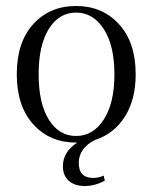

<svg xmlns="http://www.w3.org/2000/svg" viewBox="-20 -464 510 641"><path d="M298 3Q243 30 243 80Q243 130 291 130Q311 130 326 122L330 139Q297 157 263 157Q229 157 209.5 139.5Q190 122 190 91Q190 43 238 12H234Q146 12 91 -49Q36 -110 36 -216Q36 -323 91 -383.5Q146 -444 234 -444Q322 -444 377.5 -383Q433 -322 433 -216Q433 -131 396.5 -74Q360 -17 298 3ZM143 -367.5Q109 -313 109 -216Q109 -119 143 -64.5Q177 -10 234 -10Q291 -10 326.5 -65Q362 -120 362 -216Q362 -312 326.5 -367Q291 -422 234 -422Q177 -422 143 -367.5Z"/></svg>

Font: Arapey Thin
Style: Regular
Weight: 100
Designer: Eduardo Rodriguez Tunni
Foundry: Eduardo Rodriguez Tunni
Version: Version 4.000;hotconv 1.0.109;makeotfexe 2.5.65596